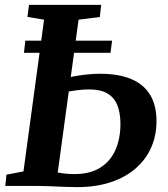

<svg xmlns="http://www.w3.org/2000/svg" viewBox="-20 -763 691 788"><path d="M78.3 -546.3 84 -596H440L433.5 -546.3ZM296.3 5Q274.3 5 243.7 3.8Q213.2 2.5 182.9 1.2Q152.7 0 130.8 0H1.8L6.5 -46.1L76.3 -59.5L160.8 -682.2L92.7 -693.6L99 -743H395.2L389.8 -693.3L302.5 -682.2L216.9 -55.1Q230.8 -52.3 248.8 -50.4Q266.7 -48.5 284.5 -48.5Q350.2 -48.5 392.2 -75.3Q434.2 -102.2 454.2 -148.6Q474.3 -195.1 474.3 -253.8Q474.3 -300.2 461.3 -331.9Q448.3 -363.6 420.1 -379.8Q392 -396 346 -396Q321.3 -396 295.9 -392.7Q270.6 -389.3 252.9 -386L260 -444.2Q275.7 -448.7 297.7 -452.2Q319.7 -455.7 343.9 -458Q368.1 -460.3 390.2 -460.3Q466.8 -460.3 518.4 -438.6Q570 -416.9 596.2 -373.7Q622.3 -330.5 622.3 -265.4Q622.3 -207.1 600.5 -157.7Q578.7 -108.2 536.8 -71.8Q494.9 -35.3 434.3 -15.2Q373.8 5 296.3 5Z"/></svg>

Font: Merriweather 7pt Light
Style: Italic
Weight: 300
Italic angle: -7.8°
Designer: Eben Sorkin
Foundry: Eben Sorkin
Version: Version 2.200;gftools[0.9.31]